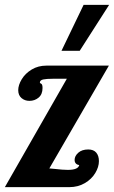

<svg xmlns="http://www.w3.org/2000/svg" viewBox="-20 -770 469 790"><path d="M324 -750H429L308 -561H233ZM255 -446H199Q171 -446 157.5 -443Q144 -440 144 -430Q144 -428 149.5 -425.5Q155 -423 155 -408Q155 -382 139 -368.5Q123 -355 101 -355Q82 -355 68.5 -366.5Q55 -378 55 -399Q55 -420 69.5 -444Q84 -468 110.5 -484Q137 -500 171 -500H428L183 -77Q189 -77 205 -75Q239 -71 259 -71Q302 -71 306 -91Q297 -92 292 -97.5Q287 -103 287 -112Q287 -128 302 -141.5Q317 -155 343 -155Q365 -155 376 -142Q387 -129 387 -107Q387 -83 372 -58Q357 -33 329 -16.5Q301 0 265 0H0Z"/></svg>

Font: Lobster
Style: Regular
Weight: 400
Designer: Impallari Type
Foundry: Impallari Type
Version: Version 2.100